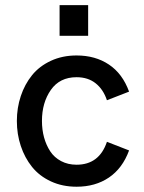

<svg xmlns="http://www.w3.org/2000/svg" viewBox="-20 -717 560 746"><path d="M277.5 8.5Q222.5 8.5 177.8 -12.2Q133 -33 104.5 -68.5Q76 -104 60.8 -149.8Q45.5 -195.5 45.5 -247Q45.5 -298 60.8 -343.8Q76 -389.5 104.5 -424.8Q133 -460 177.8 -480.8Q222.5 -501.5 277.5 -501.5Q350.5 -501.5 403.2 -466.2Q456 -431 481.5 -361L395.5 -327.5Q381.5 -369.5 351.8 -393.2Q322 -417 277.5 -417Q212 -417 177.5 -367.5Q143 -318 143 -247Q143 -213 151.2 -183Q159.5 -153 175.2 -129Q191 -105 217.5 -91Q244 -77 277.5 -77Q365.5 -77 395.5 -166L481.5 -132.5Q456 -63 403.2 -27.2Q350.5 8.5 277.5 8.5ZM211.5 -578V-697H322.5V-578Z"/></svg>

Font: HK Grotesk Medium
Style: Regular
Weight: 500
Designer: Alfredo Marco Pradil
Foundry: Hanken Design Co.
Version: Version 3.001;FEAKit 1.0